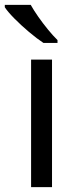

<svg xmlns="http://www.w3.org/2000/svg" viewBox="-26 -768 335 788"><path d="M187.5 -523.4V0H101.6V-523.4ZM-6.3 -748H100.1Q112.3 -726.1 131.1 -699.2Q149.9 -672.4 170.7 -647Q191.4 -621.6 210 -603.5V-591.8H152.3Q125.5 -609.4 92.8 -637Q60.1 -664.6 32.7 -692.4Q5.4 -720.2 -6.3 -738.3Z"/></svg>

Font: Lunasima
Style: Regular
Weight: 400
Designer: The DocRepair Project, Monotype Design Team
Foundry: Google
Version: Version 2.009